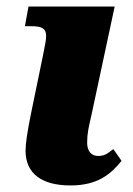

<svg xmlns="http://www.w3.org/2000/svg" viewBox="-20 -556 407 586"><path d="M195 10C280 10 319 -26 351 -65L326 -101C306 -86 299 -80 279 -80C259 -80 246 -95 246 -120C246 -150 250 -164 260 -209L330 -536H67L56 -476H77C135 -476 123 -449 110 -381L76 -216C63 -153 58 -117 58 -96C58 -26 108 10 195 10Z"/></svg>

Font: Noto Serif SemiCondensed Black
Style: Italic
Weight: 900
Width: 4
Italic angle: -12°
Designer: Monotype Design Team
Foundry: Monotype Imaging Inc.
Version: Version 2.014